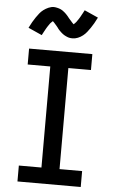

<svg xmlns="http://www.w3.org/2000/svg" viewBox="-63 -1017 626 1058"><g transform="rotate(5 250.0 -487.5)"><path d="M75 0V-88H200V-647H75V-735H425V-647H300V-88H425V0ZM308 -812Q303 -812 298 -812.5Q293 -813 288.5 -814Q284 -815 279.5 -817Q275 -819 270.5 -821Q266 -823 262 -825.5Q258 -828 254.5 -830.5Q251 -833 247 -836.5Q243 -840 239.5 -843.5Q236 -847 232.5 -850.5Q229 -854 226.5 -857.5Q224 -861 221.5 -864.5Q219 -868 215 -872.5Q211 -877 207.5 -881Q204 -885 201 -888.5Q198 -892 194 -895.5Q190 -899 190 -900H195Q195 -899 192 -896.5Q189 -894 185.5 -890.5Q182 -887 180.5 -885.5Q179 -884 177.5 -882Q176 -880 174.5 -877.5Q173 -875 171 -872.5Q169 -870 167.5 -867.5Q166 -865 164 -862Q162 -859 160 -855.5Q158 -852 156 -848.5Q154 -845 152 -841Q150 -837 147.5 -833Q145 -829 143 -824.5Q141 -820 138 -815L62 -849Q71 -867 79.5 -882Q88 -897 96.5 -909Q105 -921 113.5 -932Q122 -943 134.5 -952.5Q147 -962 162 -968.5Q177 -975 192 -975Q197 -975 202 -974Q207 -973 211.5 -972Q216 -971 220.5 -969.5Q225 -968 229.5 -966Q234 -964 238 -961.5Q242 -959 245.5 -956Q249 -953 253 -950Q257 -947 260.5 -943Q264 -939 267.5 -935.5Q271 -932 273.5 -928.5Q276 -925 278.5 -922Q281 -919 285 -914.5Q289 -910 292.5 -906Q296 -902 299 -898.5Q302 -895 306 -891.5Q310 -888 310 -887H305Q305 -888 308 -890Q311 -892 314.5 -896Q318 -900 319.5 -901.5Q321 -903 322.5 -905Q324 -907 325.5 -909.5Q327 -912 329 -914.5Q331 -917 332.5 -919.5Q334 -922 336 -925Q338 -928 340 -931.5Q342 -935 344 -938.5Q346 -942 348 -946Q350 -950 352.5 -954Q355 -958 357 -962.5Q359 -967 362 -972L438 -938Q429 -920 420.5 -905Q412 -890 403.5 -878Q395 -866 386.5 -855Q378 -844 365.5 -834Q353 -824 338 -818Q323 -812 308 -812Z"/></g></svg>

Font: Iosevka Term Curly Semibold
Style: Regular
Weight: 600
Designer: Belleve Invis
Foundry: Belleve Invis
Version: Version 32.3.0